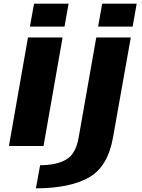

<svg xmlns="http://www.w3.org/2000/svg" viewBox="-20 -793 770 1043"><path d="M28.5 0H216.5L320 -589.5H132ZM165 -773 142.5 -648.5H330.5L352.5 -773ZM175 230Q357 230 461.8 171.8Q566.5 113.5 594.5 -49.5L690.5 -589.5H503L407 -44.5Q391.5 44 338.5 74.2Q285.5 104.5 198 104.5ZM535 -773 513 -648.5H700.5L722.5 -773Z"/></svg>

Font: Anybody Expanded
Style: Bold Italic
Weight: 700
Width: 7
Italic angle: -10°
Version: Version 1.113;gftools[0.9.25]